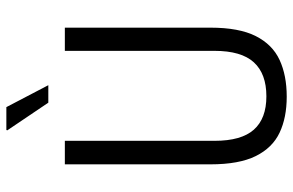

<svg xmlns="http://www.w3.org/2000/svg" viewBox="-179 -731 922 604"><g transform="rotate(-90 282.0 -429.0)"><path d="M280 12Q214 12 166.5 -10.5Q119 -33 93 -85.5Q67 -138 67 -228V-686H141V-215Q141 -131 176 -91.5Q211 -52 281 -52Q352 -52 388 -91.5Q424 -131 424 -215V-686H497V-228Q497 -138 470.5 -85.5Q444 -33 395.5 -10.5Q347 12 280 12ZM316 -738H261L174 -867L175 -870H247Z"/></g></svg>

Font: Archivo Condensed Light
Style: Regular
Weight: 300
Width: 3
Designer: Hector Gatti
Foundry: Omnibus-Type
Version: Version 2.001